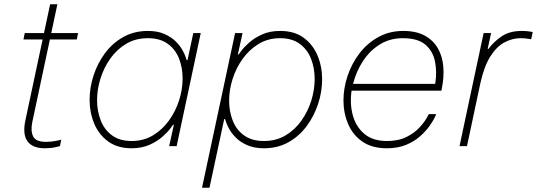

<svg xmlns="http://www.w3.org/2000/svg" viewBox="-20 -685 2517 900"><path d="M190 10Q162 10 141.5 2Q121 -6 109 -22.5Q97 -39 94.5 -63.5Q92 -88 99 -121L215 -665H249L131 -111Q123 -71 135.5 -45.5Q148 -20 196 -20Q221 -20 244 -25Q267 -30 267 -30L261 0Q261 0 239.5 5Q218 10 190 10ZM340 -500H90L96 -530H346Z M673 -540Q718 -540 750 -526Q782 -512 802.5 -492Q823 -472 834.5 -451.5Q846 -431 850.5 -417Q855 -403 855 -403H859L886 -530H921L808 0H773L795 -100H791Q791 -100 779 -83.5Q767 -67 742.5 -45Q718 -23 681.5 -6.5Q645 10 597 10Q531 10 487 -22Q443 -54 421.5 -106Q400 -158 400 -217Q400 -274 418.5 -331Q437 -388 472 -435.5Q507 -483 558 -511.5Q609 -540 673 -540ZM673 -506Q616 -506 572 -480Q528 -454 497.5 -411Q467 -368 451 -317Q435 -266 435 -215Q435 -165 452 -121Q469 -77 505 -50.5Q541 -24 597 -24Q653 -24 697 -50.5Q741 -77 772 -120Q803 -163 819.5 -214.5Q836 -266 836 -317Q836 -368 819 -411Q802 -454 766 -480Q730 -506 673 -506Z M962 195H927L1082 -530H1117L1095 -430H1099Q1099 -430 1111 -446.5Q1123 -463 1147.5 -485Q1172 -507 1208.5 -523.5Q1245 -540 1293 -540Q1360 -540 1403.5 -508Q1447 -476 1468.5 -424.5Q1490 -373 1490 -313Q1490 -256 1471.5 -199Q1453 -142 1418 -94.5Q1383 -47 1332.5 -18.5Q1282 10 1217 10Q1172 10 1140 -4Q1108 -18 1087.5 -38Q1067 -58 1055.5 -78.5Q1044 -99 1039.5 -113Q1035 -127 1035 -127H1031ZM1054 -213Q1054 -163 1071 -119.5Q1088 -76 1124.5 -50Q1161 -24 1217 -24Q1274 -24 1318 -50Q1362 -76 1392.5 -119Q1423 -162 1439 -213Q1455 -264 1455 -315Q1455 -366 1438 -409.5Q1421 -453 1385 -479.5Q1349 -506 1293 -506Q1237 -506 1193 -479.5Q1149 -453 1118 -410Q1087 -367 1070.5 -315.5Q1054 -264 1054 -213Z M1793 10Q1724 10 1679 -21Q1634 -52 1612 -103.5Q1590 -155 1590 -214Q1590 -272 1609.5 -330Q1629 -388 1665.5 -435.5Q1702 -483 1754 -511.5Q1806 -540 1870 -540Q1931 -540 1971 -518Q2011 -496 2032.5 -458.5Q2054 -421 2058 -372.5Q2062 -324 2051 -270L2049 -260H1628Q1619 -198 1634 -144Q1649 -90 1688.5 -57Q1728 -24 1794 -24Q1848 -24 1885.5 -43Q1923 -62 1946 -87Q1969 -112 1979.5 -131Q1990 -150 1990 -150H2025Q2025 -150 2017.5 -134Q2010 -118 1993 -94Q1976 -70 1949 -46Q1922 -22 1883.5 -6Q1845 10 1793 10ZM1635 -292H2020Q2029 -348 2019 -397Q2009 -446 1973.5 -476Q1938 -506 1868 -506Q1808 -506 1761 -477Q1714 -448 1682 -399.5Q1650 -351 1635 -292Z M2169 0H2134L2247 -530H2282L2266 -456H2270Q2293 -488 2330.5 -514Q2368 -540 2426 -540Q2446 -540 2461.5 -537.5Q2477 -535 2477 -535L2470 -501Q2470 -501 2454 -503.5Q2438 -506 2420 -506Q2382 -506 2345 -486.5Q2308 -467 2278.5 -420.5Q2249 -374 2231 -292Z"/></svg>

Font: Be Vietnam Pro Variable Thin
Style: Italic
Weight: 100
Italic angle: -12°
Designer: Lam Bao, Tony Le, Vietanh Nguyen
Foundry: Yellow Type Foundry
Version: Version 1.002